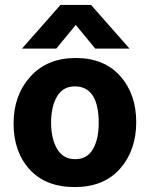

<svg xmlns="http://www.w3.org/2000/svg" viewBox="-20 -750 607 778"><path d="M208 -553H69L225 -730H349L505 -553H366L287 -649ZM380 -251Q380 -400 283 -400Q235 -400 211 -359Q187 -318 187 -253Q187 -188 211.5 -146.5Q236 -105 284.5 -105Q333 -105 356.5 -145.5Q380 -186 380 -251ZM286.5 -515Q402 -515 467 -442Q532 -369 532 -255Q532 -141 466.5 -66.5Q401 8 283 8Q165 8 100 -63.5Q35 -135 35 -249.5Q35 -364 103 -439.5Q171 -515 286.5 -515Z"/></svg>

Font: Hind Mysuru
Style: Bold
Weight: 700
Designer: Manushi Parikh, Hitesh Malaviya
Foundry: Indian Type Foundry
Version: Version 0.703;PS 1.0;hotconv 1.0.86;makeotf.lib2.5.63406